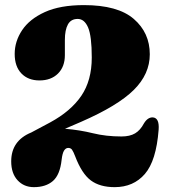

<svg xmlns="http://www.w3.org/2000/svg" viewBox="-20 -736 680 771"><path d="M25 -88Q25 -171 105.5 -204L181.5 -244.5Q264.5 -289.5 306.5 -351.2Q348.5 -413 348.5 -505Q348.5 -591 333.8 -625.5Q319 -660 292 -660Q265 -660 252.8 -638Q240.5 -616 240.5 -575.5V-514.5Q240.5 -468 212.8 -440.5Q185 -413 138.5 -413Q93 -413 66 -441Q39 -469 39 -519.5Q39 -570 68.8 -614.8Q98.5 -659.5 160 -687.5Q221.5 -715.5 317 -715.5Q453 -715.5 517.2 -660Q581.5 -604.5 581.5 -518Q581.5 -438.5 517.2 -374.8Q453 -311 305 -246.5L241 -219Q300.5 -214 353 -201Q405.5 -188 468 -188Q501.5 -188 522.5 -200.5Q543.5 -213 558 -240.5Q573.5 -266 594.5 -264.5Q620.5 -262 617 -215Q607.5 -90.5 561.8 -37.5Q516 15.5 440.5 15.5Q381 15.5 344.8 -11.5Q308.5 -38.5 282 -108Q274.5 -127.5 269.2 -134.8Q264 -142 254 -142Q244 -142 237.2 -131.2Q230.5 -120.5 227.5 -94.5Q221 -34 192.5 -9.2Q164 15.5 116 15.5Q76 15.5 50.5 -12.2Q25 -40 25 -88Z"/></svg>

Font: Fraunces 72pt Soft Black
Style: Regular
Weight: 900
Version: Version 1.000;[b76b70a41]